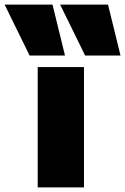

<svg xmlns="http://www.w3.org/2000/svg" viewBox="-104 -810 541 830"><path d="M59 -520H259V0H59ZM-84 -790H123L177 -570H24ZM363 -790 417 -570H264L156 -790Z"/></svg>

Font: Enso Black
Style: Regular
Weight: 900
Designer: Coji Morishita
Foundry: UNDERFOREST DESIGN
Version: Version 1.000